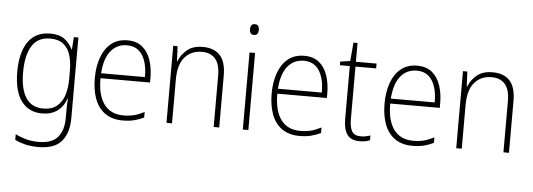

<svg xmlns="http://www.w3.org/2000/svg" viewBox="-57 -899 3643 1313"><g transform="rotate(5 1764.5 -242.0)"><path d="M256 -539Q318 -539 354 -512Q390 -485 409 -444H412L418 -529H449V24Q449 126 400.5 183.5Q352 241 241 241Q190 241 151 231.5Q112 222 80 206V167Q113 184 153 195Q193 206 241 206Q330 206 370.5 159.5Q411 113 411 27V-12Q411 -36 411.5 -58Q412 -80 414 -106H411Q393 -51 351 -20.5Q309 10 246 10Q155 10 104 -58Q53 -126 53 -260Q53 -390 103.5 -464.5Q154 -539 256 -539ZM258 -505Q172 -505 132.5 -439.5Q93 -374 93 -260Q93 -143 133 -83.5Q173 -24 250 -24Q312 -24 347.5 -55Q383 -86 397 -135Q411 -184 411 -239V-299Q411 -359 396.5 -405.5Q382 -452 348.5 -478.5Q315 -505 258 -505Z M786 -539Q849 -539 888 -506.5Q927 -474 945.5 -419Q964 -364 964 -297V-265H624Q623 -149 668.5 -87Q714 -25 802 -25Q842 -25 874 -33Q906 -41 945 -61V-23Q912 -7 877.5 1.5Q843 10 801 10Q727 10 679 -24Q631 -58 608 -119Q585 -180 585 -262Q585 -341 607.5 -404Q630 -467 674.5 -503Q719 -539 786 -539ZM786 -505Q717 -505 674.5 -453Q632 -401 625 -299H926Q927 -358 912 -405Q897 -452 866 -478.5Q835 -505 786 -505Z M1303 -539Q1380 -539 1421 -495Q1462 -451 1462 -356V0H1424V-351Q1424 -431 1391.5 -468Q1359 -505 1300 -505Q1226 -505 1182 -454Q1138 -403 1138 -300V0H1100V-529H1130L1135 -426H1138Q1154 -470 1194 -504.5Q1234 -539 1303 -539Z M1643 -725Q1661 -725 1667.5 -714.5Q1674 -704 1674 -688Q1674 -672 1667 -661.5Q1660 -651 1643 -651Q1627 -651 1620 -661.5Q1613 -672 1613 -688Q1613 -704 1620 -714.5Q1627 -725 1643 -725ZM1662 -529V0H1624V-529Z M2000 -539Q2063 -539 2102 -506.5Q2141 -474 2159.5 -419Q2178 -364 2178 -297V-265H1838Q1837 -149 1882.5 -87Q1928 -25 2016 -25Q2056 -25 2088 -33Q2120 -41 2159 -61V-23Q2126 -7 2091.5 1.5Q2057 10 2015 10Q1941 10 1893 -24Q1845 -58 1822 -119Q1799 -180 1799 -262Q1799 -341 1821.5 -404Q1844 -467 1888.5 -503Q1933 -539 2000 -539ZM2000 -505Q1931 -505 1888.5 -453Q1846 -401 1839 -299H2140Q2141 -358 2126 -405Q2111 -452 2080 -478.5Q2049 -505 2000 -505Z M2431 -24Q2450 -24 2467 -27.5Q2484 -31 2497 -36V-3Q2483 3 2466 6.5Q2449 10 2426 10Q2366 10 2340.5 -26.5Q2315 -63 2315 -133V-496H2247V-521L2315 -531L2326 -658H2354V-529H2496V-496H2354V-135Q2354 -80 2370.5 -52Q2387 -24 2431 -24Z M2775 -539Q2838 -539 2877 -506.5Q2916 -474 2934.5 -419Q2953 -364 2953 -297V-265H2613Q2612 -149 2657.5 -87Q2703 -25 2791 -25Q2831 -25 2863 -33Q2895 -41 2934 -61V-23Q2901 -7 2866.5 1.5Q2832 10 2790 10Q2716 10 2668 -24Q2620 -58 2597 -119Q2574 -180 2574 -262Q2574 -341 2596.5 -404Q2619 -467 2663.5 -503Q2708 -539 2775 -539ZM2775 -505Q2706 -505 2663.5 -453Q2621 -401 2614 -299H2915Q2916 -358 2901 -405Q2886 -452 2855 -478.5Q2824 -505 2775 -505Z M3292 -539Q3369 -539 3410 -495Q3451 -451 3451 -356V0H3413V-351Q3413 -431 3380.5 -468Q3348 -505 3289 -505Q3215 -505 3171 -454Q3127 -403 3127 -300V0H3089V-529H3119L3124 -426H3127Q3143 -470 3183 -504.5Q3223 -539 3292 -539Z"/></g></svg>

Font: Noto Sans Armenian SemiCondensed ExtraLight
Style: Regular
Weight: 200
Width: 4
Designer: Monotype Design Team
Foundry: Monotype Imaging Inc.
Version: Version 2.008; ttfautohint (v1.8.4.7-5d5b)